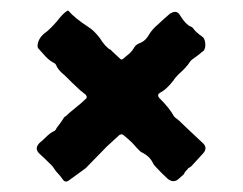

<svg xmlns="http://www.w3.org/2000/svg" viewBox="-20 -532 459 363"><path d="M108 -512Q100 -508 87 -491Q73 -475 64 -469Q52 -459 51 -446Q51 -442 52 -441Q55 -438 60.5 -431.5Q66 -425 71 -420.5Q76 -416 82 -413Q85 -412 87 -407Q89 -402 97 -394Q99 -393 108 -384L116 -376Q118 -374 124 -368.5Q130 -363 133 -360Q135 -359 137 -357Q139 -355 141 -354Q147 -348 141 -344Q135 -338 122.5 -328Q110 -318 104 -312Q101 -311 100 -308Q92 -296 87 -290Q85 -285 82 -284Q75 -281 65 -271Q59 -265 56 -263Q44 -252 54 -242Q62 -235 78 -219Q79 -218 80.5 -216Q82 -214 83.5 -211.5Q85 -209 86 -208Q94 -200 100 -191Q104 -187 109 -190L142 -214Q149 -221 162 -234.5Q175 -248 182 -255Q186 -259 194 -266Q202 -273 206 -277Q210 -279 213 -277Q225 -267 230 -262Q232 -260 234.5 -257Q237 -254 238 -253L246 -245Q263 -237 269 -224Q270 -221 274 -217Q285 -205 297 -194Q308 -185 318 -194Q320 -196 323 -198.5Q326 -201 327 -202Q328 -204 330 -207Q332 -210 334 -211Q334 -212 336 -214Q340 -216 342 -218Q360 -238 364 -242Q373 -252 364 -261Q359 -266 348 -276Q337 -286 332 -291Q316 -307 312 -309L309 -312Q301 -327 281 -347Q276 -353 283 -357Q294 -362 308 -380Q309 -382 312.5 -386Q316 -390 317 -391Q333 -405 339 -415Q341 -418 344 -420Q347 -422 353 -426.5Q359 -431 362 -434Q363 -434 365 -436Q369 -441 368 -450.5Q367 -460 362 -463Q352 -470 347 -476Q344 -481 340 -482Q331 -486 321 -502Q315 -514 303 -507Q302 -507 300 -505Q286 -493 280 -487Q268 -477 262 -467Q255 -454 243 -450Q236 -447 233 -441Q231 -437 225 -431Q224 -430 219.5 -426.5Q215 -423 213 -421Q210 -418 207 -421Q204 -424 199 -428.5Q194 -433 192 -435L189 -438Q180 -442 168 -461Q157 -475 147 -481Q121 -498 109 -512Z"/></svg>

Font: Gutenberg Clean
Style: Regular
Weight: 400
Designer: Nicola Manzari, Bruno Pierini
Foundry: Unio | Creative Solutions
Version: Version 1.001;PS 001.001;hotconv 1.0.88;makeotf.lib2.5.64775